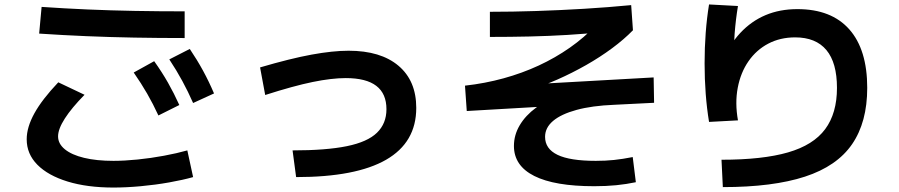

<svg xmlns="http://www.w3.org/2000/svg" viewBox="-20 -788 4040 863"><path d="M490 55Q372 55 284 28Q196 1 148 -47.5Q100 -96 100 -162Q100 -216 134.5 -278.5Q169 -341 242 -418L360 -362Q302 -303 271.5 -255.5Q241 -208 241 -175Q241 -142 271.5 -117Q302 -92 358 -78.5Q414 -65 490 -65Q539 -65 598.5 -71Q658 -77 717 -88Q776 -99 822 -112L848 8Q802 21 740 32Q678 43 612.5 49Q547 55 490 55ZM810 -617Q693 -617 583 -619Q473 -621 367 -625.5Q261 -630 156 -637L167 -757Q269 -750 372.5 -745.5Q476 -741 585 -739Q694 -737 810 -737ZM692 -269Q668 -321 641.5 -367Q615 -413 581 -462L673 -513Q708 -464 735 -416.5Q762 -369 786 -316ZM848 -325Q825 -377 799.5 -424Q774 -471 741 -521L833 -568Q866 -519 892.5 -470.5Q919 -422 942 -368Z M1295 -112Q1446 -112 1539 -131Q1632 -150 1674.5 -191.5Q1717 -233 1717 -297Q1717 -367 1671.5 -402Q1626 -437 1534 -437Q1471 -437 1385.5 -419.5Q1300 -402 1172 -361L1149 -485Q1285 -525 1380.5 -542.5Q1476 -560 1547 -560Q1691 -560 1771 -492.5Q1851 -425 1851 -303Q1851 -148 1715.5 -70Q1580 8 1311 8Z M2651 49Q2473 49 2381.5 3Q2290 -43 2290 -132Q2290 -181 2316 -225Q2342 -269 2389.5 -304Q2437 -339 2500 -358L2510 -314L2078 -289L2070 -403Q2160 -413 2243.5 -436Q2327 -459 2401.5 -493.5Q2476 -528 2541 -573.5Q2606 -619 2658 -674L2691 -644Q2613 -636 2530.5 -631Q2448 -626 2360.5 -624Q2273 -622 2182 -622V-735Q2283 -735 2390 -738.5Q2497 -742 2605 -748.5Q2713 -755 2817 -765L2825 -652Q2785 -611 2731 -571Q2677 -531 2614.5 -495.5Q2552 -460 2486.5 -431Q2421 -402 2358 -384L2348 -408L2918 -440L2920 -326L2741 -317Q2641 -313 2571.5 -294Q2502 -275 2466 -244.5Q2430 -214 2430 -173Q2430 -119 2486 -92Q2542 -65 2658 -65Q2702 -65 2740 -69Q2778 -73 2824 -82L2838 31Q2795 40 2750 44.5Q2705 49 2651 49Z M3223 -70Q3408 -70 3522 -103Q3636 -136 3689 -207.5Q3742 -279 3742 -393Q3742 -506 3694.5 -563Q3647 -620 3554 -620Q3487 -620 3433.5 -592Q3380 -564 3344.5 -513Q3309 -462 3296 -393.5Q3283 -325 3297 -247L3167 -240Q3147 -362 3147 -503Q3147 -645 3167 -768L3297 -761Q3277 -641 3277 -503Q3277 -466 3278.5 -428Q3280 -390 3283 -354L3224 -507Q3258 -587 3307.5 -640Q3357 -693 3421 -720Q3485 -747 3564 -747Q3717 -747 3797.5 -656Q3878 -565 3878 -393Q3878 -239 3810 -140Q3742 -41 3598 6Q3454 53 3229 53Z"/></svg>

Font: M PLUS 2
Style: Bold
Weight: 700
Designer: Coji Morishita
Foundry: UNDERFOREST DESIGN
Version: Version 1.001